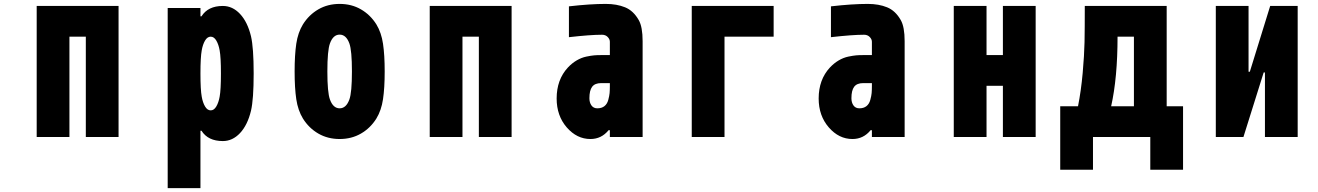

<svg xmlns="http://www.w3.org/2000/svg" viewBox="-20 -697 6707 977"><path d="M166.7 -666.7H583.3V0H416.7V-510.4H333.3V0H166.7Z M1113.9 20.8Q1038.4 20.8 1005.2 -31.9H1000V260.4H833.3V-656.2H1000V-613.9H1005.2Q1038.4 -666.7 1113.9 -666.7Q1163.4 -666.7 1201.5 -626Q1239.6 -585.3 1257.2 -512.4Q1270.8 -453.8 1270.8 -322.9Q1270.8 -192.1 1257.2 -133.5Q1239.6 -60.5 1201.5 -19.9Q1163.4 20.8 1113.9 20.8ZM1097.7 -205.1Q1104.2 -240.2 1104.2 -322.9Q1104.2 -405.6 1097.7 -440.8Q1092.4 -470.7 1080.7 -490.6Q1069 -510.4 1052.1 -510.4Q1035.2 -510.4 1023.4 -490.6Q1011.7 -470.7 1006.5 -440.8Q1000 -405.6 1000 -322.9Q1000 -240.2 1006.5 -205.1Q1011.7 -175.1 1023.4 -155.3Q1035.2 -135.4 1052.1 -135.4Q1069 -135.4 1080.7 -155.3Q1092.4 -175.1 1097.7 -205.1Z M1895.2 -572.9Q1920.6 -531.2 1929 -474.3Q1937.5 -417.3 1937.5 -333.3Q1937.5 -249.3 1929 -192.4Q1920.6 -135.4 1895.2 -93.8Q1864.6 -44.9 1816.7 -17.3Q1768.9 10.4 1708.3 10.4Q1647.8 10.4 1599.9 -17.3Q1552.1 -44.9 1521.5 -93.8Q1496.1 -135.4 1487.6 -192.4Q1479.2 -249.3 1479.2 -333.3Q1479.2 -417.3 1487.6 -474.3Q1496.1 -531.2 1521.5 -572.9Q1552.1 -621.7 1599.9 -649.4Q1647.8 -677.1 1708.3 -677.1Q1768.9 -677.1 1816.7 -649.4Q1864.6 -621.7 1895.2 -572.9ZM1658.9 -475.9Q1645.8 -440.1 1645.8 -333.3Q1645.8 -226.6 1658.9 -190.8Q1675.1 -145.8 1708.3 -145.8Q1741.5 -145.8 1757.8 -190.8Q1770.8 -226.6 1770.8 -333.3Q1770.8 -440.1 1757.8 -475.9Q1741.5 -520.8 1708.3 -520.8Q1675.1 -520.8 1658.9 -475.9Z M2166.7 -666.7H2583.3V0H2416.7V-510.4H2333.3V0H2166.7Z M3083.3 -274.1H3039.1Q3007.2 -274.1 2993.2 -255.5Q2979.2 -237 2979.2 -197.3Q2979.2 -175.1 2989.6 -160.5Q3000 -145.8 3019.5 -145.8Q3041.7 -145.8 3055.7 -156.9Q3069.7 -168 3075.2 -188.5Q3080.7 -209 3082 -223.3Q3083.3 -237.6 3083.3 -259.1ZM3062.5 -677.1Q3118.5 -677.1 3160.8 -659.8Q3203.1 -642.6 3230.5 -594.4Q3250 -559.9 3250 -487.6V0H3083.3V-34.5H3076.8Q3040.4 10.4 2984.4 10.4Q2915.4 10.4 2863.9 -48.8Q2812.5 -108.1 2812.5 -196Q2812.5 -291.7 2869.8 -353.5Q2890.6 -375.7 2914.4 -389.6Q2938.2 -403.6 2963.2 -408.9Q2988.3 -414.1 3003.6 -415.4Q3018.9 -416.7 3040.4 -416.7H3083.3V-484.4Q3083.3 -497.4 3072.3 -508.8Q3061.2 -520.2 3043.6 -520.2Q2983.7 -520.2 2875 -507.8V-664.7Q2982.4 -677.1 3062.5 -677.1Z M3500 -666.7H3916.7V-510.4H3666.7V0H3500Z M4416.7 -274.1H4372.4Q4340.5 -274.1 4326.5 -255.5Q4312.5 -237 4312.5 -197.3Q4312.5 -175.1 4322.9 -160.5Q4333.3 -145.8 4352.9 -145.8Q4375 -145.8 4389 -156.9Q4403 -168 4408.5 -188.5Q4414.1 -209 4415.4 -223.3Q4416.7 -237.6 4416.7 -259.1ZM4395.8 -677.1Q4451.8 -677.1 4494.1 -659.8Q4536.5 -642.6 4563.8 -594.4Q4583.3 -559.9 4583.3 -487.6V0H4416.7V-34.5H4410.2Q4373.7 10.4 4317.7 10.4Q4248.7 10.4 4197.3 -48.8Q4145.8 -108.1 4145.8 -196Q4145.8 -291.7 4203.1 -353.5Q4224 -375.7 4247.7 -389.6Q4271.5 -403.6 4296.5 -408.9Q4321.6 -414.1 4336.9 -415.4Q4352.2 -416.7 4373.7 -416.7H4416.7V-484.4Q4416.7 -497.4 4405.6 -508.8Q4394.5 -520.2 4377 -520.2Q4317.1 -520.2 4208.3 -507.8V-664.7Q4315.8 -677.1 4395.8 -677.1Z M4833.3 -666.7H5000V-416.7H5083.3V-666.7H5250V0H5083.3V-260.4H5000V0H4833.3Z M5634.1 -156.2H5750V-510.4H5666.7Q5666.7 -301.4 5634.1 -156.2ZM5465.5 -156.2Q5481.1 -234.4 5489.3 -325.8Q5497.4 -417.3 5498.7 -482.7Q5500 -548.2 5500 -666.7H5916.7V-156.2H6000V166.7H5833.3V0H5541.7V166.7H5375V-156.2Z M6416.7 0V-328.1H6410.2L6307.3 0H6166.7V-666.7H6333.3V-332H6339.8L6443.4 -666.7H6583.3V0Z"/></svg>

Font: Monoid
Style: Bold
Weight: 700
Width: 4
Designer: Andreas Larsen (@larsenwork)
Version: Version 0.61